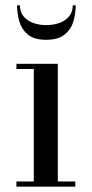

<svg xmlns="http://www.w3.org/2000/svg" viewBox="-20 -699 343 719"><path d="M196.5 -460V-19.5H262V0H41.5V-19.5H106.5V-440.5H41.5V-460ZM153 -550Q108 -550 84.5 -569.5Q61 -589 52.5 -618.8Q44 -648.5 44 -679H54.5Q54.5 -654.5 68 -638Q81.5 -621.5 104 -613.2Q126.5 -605 153 -605Q180 -605 202.8 -613.2Q225.5 -621.5 239 -638Q252.5 -654.5 252.5 -679H263.5Q263.5 -648.5 254.8 -618.8Q246 -589 222 -569.5Q198 -550 153 -550Z"/></svg>

Font: Bodoni Moda
Style: Regular
Weight: 400
Designer: Owen Earl
Foundry: indestructible type
Version: Version 2.005